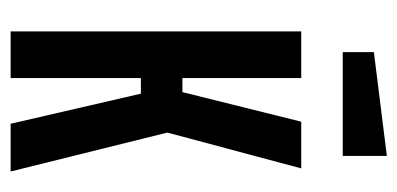

<svg xmlns="http://www.w3.org/2000/svg" viewBox="-218 -548 765 370"><g transform="rotate(90 165.0 -362.5)"><path d="M40 0V-560H130V-331H157L214 -560H304L235 -302L310 0H218L160 -251H130V0ZM80 -640V-700L280 -725V-640Z"/></g></svg>

Font: Tektur Condensed
Style: Regular
Weight: 400
Width: 3
Designer: Adam Jagosz
Foundry: Adam Jagosz
Version: Version 1.005;gftools[0.9.30]